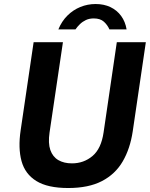

<svg xmlns="http://www.w3.org/2000/svg" viewBox="-20 -935 753 965"><path d="M322.8 10Q219.4 10 162.7 -25.2Q106 -60.3 88.2 -125.4Q70.4 -190.4 83.8 -280.2L149 -723H296.3L229.1 -269.4Q221.1 -215.4 233 -181.1Q245 -146.8 273.2 -130.3Q301.5 -113.9 341.5 -113.9Q401 -113.9 444.9 -150.9Q488.8 -187.9 500.6 -269.4L567.1 -723H713L647.2 -275.6Q634.2 -187.8 596.8 -123.8Q559.5 -59.7 492.4 -24.9Q425.3 10 322.8 10ZM273.3 -787.2Q290.1 -828.2 318.7 -856.6Q347.2 -885 383.7 -899.9Q420.2 -914.8 460.8 -914.8Q502.5 -914.8 535.2 -899.2Q567.9 -883.6 588.9 -854.9Q609.8 -826.2 616.3 -787.2H530Q520.4 -809.3 502.2 -825.9Q483.9 -842.4 451.3 -842.4Q429.1 -842.4 411.9 -834.4Q394.8 -826.3 381.8 -813.7Q368.8 -801.1 359.3 -787.2Z"/></svg>

Font: Public Sans Thin
Style: Italic
Weight: 100
Italic angle: -8°
Designer: The Public Sans project authors (U.S. Web Design System). Libre Franklin designed by Pablo Impallari and Rodrigo Fuenzal
Version: Version 2.000